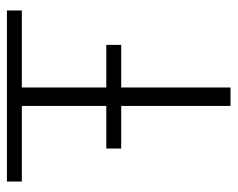

<svg xmlns="http://www.w3.org/2000/svg" viewBox="-84 -586 670 541"><g transform="rotate(-90 250.5 -315.0)"><path d="M395 -350V-308H275V0H223V-308H103V-350H223V-588H10V-630H492V-588H275V-350Z"/></g></svg>

Font: Ek Mukta ExtraLight
Style: Regular
Weight: 275
Designer: Girish Dalvi and Yashodeep Gholap
Foundry: Ek Type
Version: Version 2.538;PS 1.002;hotconv 16.6.51;makeotf.lib2.5.65220;